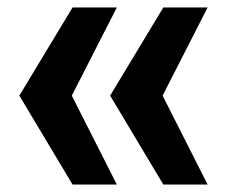

<svg xmlns="http://www.w3.org/2000/svg" viewBox="-20 -553 616 516"><path d="M175 -57 32 -296 175 -533H294L173 -296L294 -57ZM419 -57 276 -296 419 -533H538L417 -296L538 -57Z"/></svg>

Font: Hubot Sans SemiBold
Style: Regular
Weight: 600
Designer: Deni Anggara
Foundry: GitHub, Inc., Subsidiary of Microsoft Corporation
Version: Version 2.000